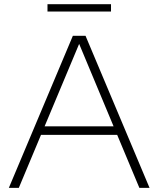

<svg xmlns="http://www.w3.org/2000/svg" viewBox="-20 -914 770 934"><path d="M23 0 334.5 -740H396L707.5 0H658L550 -258H179.5L71.5 0ZM197 -299.5H532.5L365 -700.5ZM211 -858V-893.5H520V-858Z"/></svg>

Font: Encode Sans Expanded Expanded ExtraLight
Style: Regular
Weight: 200
Width: 7
Designer: Multiple Designers
Foundry: Impallari Type
Version: Version 3.000; ttfautohint (v1.8.3) -l 8 -r 50 -G 200 -x 14 